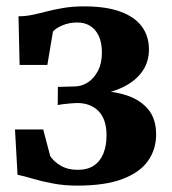

<svg xmlns="http://www.w3.org/2000/svg" viewBox="-20 -572 538 602"><path d="M222.5 10Q181 10 145.5 3.2Q110 -3.5 82.5 -11.8Q55 -20 35 -24L27 -166H115.5L137.5 -82.5Q148.5 -65.5 170.5 -52.5Q192.5 -39.5 224 -39.5Q254.5 -39.5 274.5 -53Q294.5 -66.5 304.2 -90.8Q314 -115 314 -147.5Q314 -198 289 -223.5Q264 -249 221.5 -249Q215.5 -249 203.2 -248Q191 -247 179 -245.5Q167 -244 161 -242.5L161.5 -299.5L215.5 -301Q237 -301.5 256 -314Q275 -326.5 287.2 -350Q299.5 -373.5 299.5 -407Q299.5 -438 289.8 -459Q280 -480 262.8 -490.8Q245.5 -501.5 222.5 -501.5Q196.5 -501.5 175.2 -492.2Q154 -483 146 -473L128.5 -368.5H41.5L38 -521Q61.5 -521 83.2 -525.8Q105 -530.5 128.2 -536.5Q151.5 -542.5 179.5 -547.2Q207.5 -552 244.5 -552Q312.5 -552 357.5 -535.5Q402.5 -519 424.8 -488.8Q447 -458.5 447 -417Q447 -378.5 426.8 -349Q406.5 -319.5 368.5 -300.2Q330.5 -281 276.5 -273.5L280 -287.5Q335 -287 377.8 -272.8Q420.5 -258.5 445 -228.8Q469.5 -199 469.5 -150.5Q469.5 -103.5 443.8 -67.2Q418 -31 363.5 -10.5Q309 10 222.5 10Z"/></svg>

Font: Merriweather 60pt
Style: Bold
Weight: 700
Version: Version 2.100